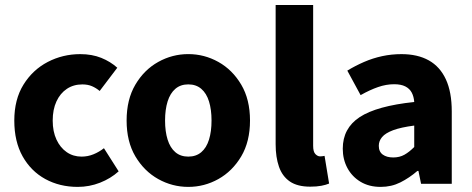

<svg xmlns="http://www.w3.org/2000/svg" viewBox="-20 -720 1848 752"><path d="M284.5 12Q213.7 12 157.4 -18.8Q101.2 -49.6 68.6 -107.6Q36 -165.7 36 -247.8Q36 -330.4 71.9 -388.4Q107.9 -446.5 166.9 -477.3Q225.9 -508 294.3 -508Q340.2 -508 376.5 -493.4Q412.8 -478.7 439.4 -454.7L370.4 -363.7Q356.6 -375.3 340.3 -382.4Q324 -389.4 302.5 -389.4Q268 -389.4 241.9 -372Q215.8 -354.6 201.1 -322.8Q186.4 -291.1 186.4 -247.8Q186.4 -205 201.2 -173.2Q216 -141.5 241.3 -124.1Q266.6 -106.6 299.4 -106.6Q323.9 -106.6 346.1 -115.7Q368.2 -124.7 387.1 -139.5L444.7 -48.9Q413.7 -20.9 371.8 -4.4Q329.9 12 284.5 12Z M717.5 12Q654.8 12 599.7 -18.7Q544.6 -49.5 510.2 -107.5Q475.9 -165.6 475.9 -247.9Q475.9 -330.4 510.2 -388.5Q544.6 -446.7 599.7 -477.4Q654.8 -508.1 717.5 -508.1Q780.3 -508.1 835.3 -477.4Q890.3 -446.7 924.8 -388.5Q959.2 -330.4 959.2 -247.9Q959.2 -165.6 924.8 -107.5Q890.3 -49.5 835.3 -18.7Q780.3 12 717.5 12ZM717.5 -106.6Q747.9 -106.6 768.3 -123.9Q788.7 -141.2 798.6 -173.1Q808.5 -205 808.5 -247.9Q808.5 -290.8 798.6 -322.8Q788.7 -354.7 768.3 -372.1Q747.9 -389.5 717.5 -389.5Q687.1 -389.5 666.8 -372.1Q646.5 -354.7 636.5 -322.8Q626.5 -290.8 626.5 -247.9Q626.5 -205 636.5 -173.1Q646.5 -141.2 666.8 -123.9Q687.1 -106.6 717.5 -106.6Z M1195.1 11.1Q1144.6 11.1 1115.1 -9.3Q1085.5 -29.7 1072.6 -67.2Q1059.6 -104.6 1059.6 -154.9V-700.4H1206.5V-148.9Q1206.5 -125.2 1215.4 -116.4Q1224.2 -107.5 1233.6 -107.5Q1238.2 -107.5 1241.7 -108Q1245.2 -108.5 1251.2 -109.5L1269 -1.1Q1257.3 4 1238.7 7.6Q1220.2 11.1 1195.1 11.1Z M1470.8 12Q1425.5 12 1392.2 -8Q1359 -27.9 1340.7 -61.8Q1322.5 -95.7 1322.5 -137.6Q1322.5 -217.8 1388.9 -261.4Q1455.4 -305 1602.4 -320.5Q1600.9 -341.6 1592.7 -357.2Q1584.4 -372.9 1567.5 -381.5Q1550.5 -390.1 1523.6 -390.1Q1492.7 -390.1 1460.7 -379Q1428.7 -368 1392.4 -347.4L1340.3 -443.4Q1371.8 -462.6 1406 -477.4Q1440.2 -492.2 1476.8 -500.1Q1513.4 -508 1552.4 -508Q1615.6 -508 1659.5 -483.5Q1703.3 -459 1726.3 -409.3Q1749.4 -359.6 1749.4 -283.3V0H1629.2L1618.9 -50.6H1614.9Q1583.2 -23.2 1548.1 -5.6Q1513.1 12 1470.8 12ZM1520.2 -103.3Q1545.2 -103.3 1564.2 -114.1Q1583.3 -124.9 1602.4 -144.3V-228.2Q1550 -221.3 1519.7 -210Q1489.4 -198.6 1476.5 -183.2Q1463.6 -167.8 1463.6 -149Q1463.6 -125.8 1479.2 -114.5Q1494.7 -103.3 1520.2 -103.3Z"/></svg>

Font: Source Sans 3
Style: Regular
Weight: 200
Designer: Paul D. Hunt
Foundry: Adobe
Version: Version 3.046;hotconv 1.0.118;makeotfexe 2.5.65603